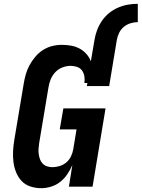

<svg xmlns="http://www.w3.org/2000/svg" viewBox="-20 -978 742 1006"><path d="M475 -768Q479 -794 488.5 -819.5Q498 -845 513.5 -868Q529 -891 551 -909Q573 -927 598.5 -938Q624 -949 650 -953.5Q676 -958 702 -958V-862Q683 -862 663.5 -856Q644 -850 628.5 -837Q613 -824 604 -805.5Q595 -787 592 -768ZM196 8Q166 8 139 -1Q112 -10 93.5 -29.5Q75 -49 64.5 -75Q54 -101 50.5 -129Q47 -157 48.5 -186.5Q50 -216 55 -245L104 -538Q108 -563 115 -588Q122 -613 134.5 -636Q147 -659 164.5 -680Q182 -701 204.5 -715.5Q227 -730 252.5 -736.5Q278 -743 303 -743Q328 -743 351.5 -739Q375 -735 396 -724Q417 -713 432.5 -695.5Q448 -678 456 -657L475 -768H592L552 -527H435L438 -543H422Q425 -561 422 -578.5Q419 -596 409.5 -609Q400 -622 383.5 -627.5Q367 -633 349 -633Q328 -633 306.5 -624.5Q285 -616 269.5 -599.5Q254 -583 245.5 -562Q237 -541 234 -520L185 -227Q183 -213 182 -198.5Q181 -184 183 -170Q185 -156 189.5 -143.5Q194 -131 203.5 -121Q213 -111 226.5 -106.5Q240 -102 254 -102Q273 -102 292.5 -108Q312 -114 327.5 -127Q343 -140 352 -159Q361 -178 364 -197L381 -300H293L312 -410H533L465 0H341L359 -113Q348 -88 332.5 -65Q317 -42 295.5 -25Q274 -8 247.5 0Q221 8 196 8Z"/></svg>

Font: Iosevka XBd Ex Obl
Style: Regular
Weight: 800
Width: 7
Italic angle: -9°
Monospace: yes
Designer: Belleve Invis
Foundry: Belleve Invis
Version: Version 32.5.0; ttfautohint (v1.8.4)